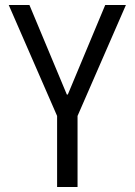

<svg xmlns="http://www.w3.org/2000/svg" viewBox="-20 -750 540 770"><path d="M209 0V-285L15 -730H98L248 -371H252L402 -730H485L291 -285V0Z"/></svg>

Font: M PLUS 1 Code
Style: Regular
Weight: 400
Designer: Coji Morishita
Foundry: UNDERFOREST DESIGN
Version: Version 1.005